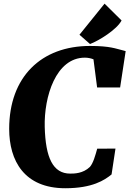

<svg xmlns="http://www.w3.org/2000/svg" viewBox="-20 -1003 695 1031"><path d="M29.3 -311C29.3 -140.1 109.9 7.8 330.6 7.8C476.1 7.8 541.5 -35.6 579.1 -66.4L600.1 -205.1L502 -204.6C491.7 -167.5 480.5 -127 462.9 -106.9C425.8 -70.8 378.4 -70.8 356.9 -70.8C264.2 -70.8 224.6 -156.2 220.2 -320.8C215.8 -483.9 280.3 -693.4 435.5 -693.4C452.6 -693.4 468.3 -689.9 481.9 -684.6L501.5 -533.2H625L654.8 -728.5L638.7 -732.9C602.5 -741.2 572.3 -756.3 463.4 -756.3C201.2 -756.3 29.3 -589.8 29.3 -311ZM463.4 -766.6C510.3 -784.2 607.4 -843.8 632.8 -893.1L541.5 -983.4L406.7 -816.4Z"/></svg>

Font: Merriweather
Style: Heavy Italic
Weight: 900
Italic angle: -7.5°
Designer: Eben Sorkin
Foundry: Eben Sorkin
Version: Version 1.001